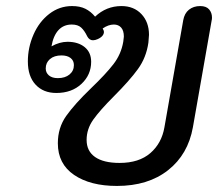

<svg xmlns="http://www.w3.org/2000/svg" viewBox="-20 -604 732 634"><path d="M171 -131Q171 -182 198.5 -221Q226 -260 281 -313Q329 -359 354.5 -392Q380 -425 387 -466L389 -483Q389 -503 380 -513Q371 -523 356 -523Q338 -523 319 -510L322 -504Q325 -497 320.5 -489Q316 -481 303 -475Q294 -471 287 -471Q275 -471 268 -484Q259 -503 248 -513Q237 -523 217 -523Q190 -523 173 -504.5Q156 -486 150 -451Q177 -466 203 -466Q238 -466 259.5 -448.5Q281 -431 281 -400Q281 -357 249 -327Q217 -297 166 -297Q123 -297 97.5 -324.5Q72 -352 72 -401Q72 -447 90.5 -489.5Q109 -532 142.5 -558Q176 -584 218 -584Q244 -584 262 -575Q280 -566 294 -549Q331 -584 381 -584Q422 -584 447 -557.5Q472 -531 472 -489Q472 -487 470 -463Q463 -414 435.5 -376Q408 -338 356 -286Q310 -240 288 -209Q266 -178 266 -142Q266 -105 294 -85.5Q322 -66 375 -66Q439 -66 476.5 -98.5Q514 -131 523 -184L585 -537Q589 -560 604 -572Q619 -584 641 -584Q661 -584 670.5 -573Q680 -562 680 -546Q680 -540 679 -537L617 -184Q601 -94 535 -42Q469 10 366 10Q278 10 224.5 -26.5Q171 -63 171 -131ZM224 -389Q224 -404 213 -412.5Q202 -421 183 -421Q159 -421 145 -409Q131 -397 131 -378Q131 -364 141.5 -355Q152 -346 171 -346Q195 -346 209.5 -358Q224 -370 224 -389Z"/></svg>

Font: Kodchasan Medium
Style: Italic
Weight: 500
Italic angle: -10°
Version: Version 1.000; ttfautohint (v1.6)